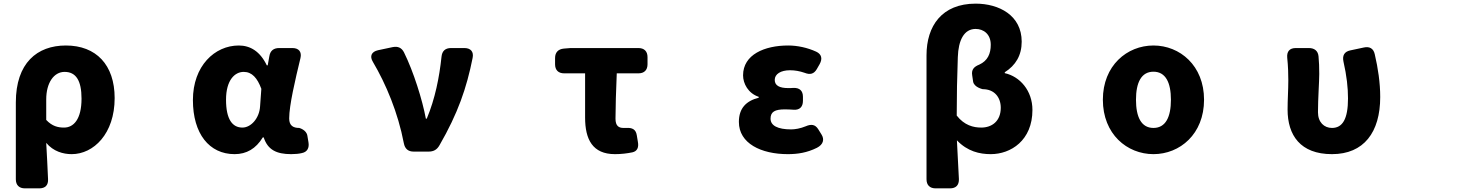

<svg xmlns="http://www.w3.org/2000/svg" viewBox="-20 -793 8040 1055"><path d="M67 -230V192C67 224 85 242 117 242H196C229 242 246 224 244 191C241 126 238 60 234 -8C273 39 327 54 374 54C494 54 610 -58 610 -254C610 -437 508 -543 342 -543C184 -543 67 -447 67 -230ZM234 -134V-247C234 -338 276 -398 335 -398C397 -398 428 -351 428 -251C428 -137 384 -92 332 -92C299 -92 267 -99 234 -134Z M1269 54C1335 54 1386 24 1424 -38H1429C1451 30 1499 54 1580 54C1603 54 1623 52 1639 48C1669 42 1680 19 1675 -11L1669 -47C1664 -80 1624 -90 1624 -90C1592 -90 1569 -102 1569 -142C1569 -214 1602 -354 1631 -474C1639 -508 1622 -529 1587 -529H1514C1484 -529 1465 -515 1460 -484L1451 -434H1446C1409 -511 1355 -543 1292 -543C1160 -543 1040 -431 1040 -243C1040 -58 1130 54 1269 54ZM1222 -245C1222 -354 1271 -398 1319 -398C1365 -398 1394 -364 1416 -305L1409 -208C1405 -143 1359 -92 1312 -92C1257 -92 1222 -137 1222 -245Z M2253 40H2335C2362 40 2381 30 2395 5C2496 -170 2544 -309 2577 -475C2584 -509 2566 -529 2532 -529H2458C2427 -529 2409 -513 2406 -481C2394 -368 2371 -251 2325 -141H2320C2301 -244 2252 -400 2200 -505C2187 -531 2166 -540 2137 -534L2057 -517C2021 -509 2010 -484 2029 -453C2101 -331 2167 -174 2199 -6C2205 25 2223 40 2253 40Z M3359 54C3394 54 3426 50 3455 44C3481 38 3491 18 3485 -14L3479 -50C3474 -82 3454 -92 3422 -90H3406C3380 -90 3362 -101 3362 -141C3362 -202 3365 -296 3369 -390H3488C3520 -390 3538 -408 3538 -440V-479C3538 -511 3520 -529 3488 -529H3115L3078 -526C3047 -523 3030 -505 3030 -474V-440C3030 -408 3048 -390 3080 -390H3195V-147C3195 -27 3236 54 3359 54Z M4309 54C4363 54 4415 46 4469 19C4504 1 4511 -27 4494 -54L4476 -83C4459 -110 4437 -112 4407 -99C4378 -87 4349 -82 4327 -82C4253 -82 4214 -103 4214 -141C4214 -179 4238 -192 4293 -192C4309 -192 4325 -191 4342 -190C4374 -188 4392 -206 4392 -239V-261C4392 -294 4374 -311 4340 -310C4330 -309 4320 -309 4311 -309C4263 -309 4237 -323 4237 -354C4237 -386 4270 -407 4321 -407C4348 -407 4375 -402 4401 -393C4431 -381 4452 -386 4468 -413L4484 -441C4500 -470 4495 -495 4465 -509C4417 -531 4362 -543 4311 -543C4181 -543 4063 -493 4063 -379C4063 -334 4091 -280 4149 -261V-256C4081 -239 4040 -199 4040 -123C4040 -5 4162 54 4309 54Z M5071 -489V192C5071 224 5089 242 5121 242H5200C5233 242 5250 224 5249 191C5245 121 5242 51 5238 -22C5296 39 5363 54 5424 54C5534 54 5653 -21 5653 -189C5653 -295 5584 -373 5501 -391V-396C5561 -434 5594 -489 5594 -564C5594 -709 5469 -773 5341 -773C5155 -773 5071 -650 5071 -489ZM5237 -158C5237 -267 5239 -372 5243 -479C5246 -572 5277 -634 5341 -634C5384 -634 5424 -606 5424 -547C5424 -498 5407 -459 5361 -438C5331 -426 5317 -410 5322 -379L5327 -345C5332 -313 5380 -303 5380 -303C5445 -303 5479 -257 5479 -201C5479 -126 5429 -92 5372 -92C5329 -92 5279 -104 5237 -158Z M6318 54C6463 54 6596 -56 6596 -245C6596 -433 6463 -543 6318 -543C6173 -543 6040 -433 6040 -245C6040 -56 6173 54 6318 54ZM6222 -245C6222 -339 6251 -399 6318 -399C6385 -399 6414 -339 6414 -245C6414 -150 6385 -90 6318 -90C6251 -90 6222 -150 6222 -245Z M7299 54C7474 54 7564 -66 7564 -260C7564 -338 7552 -418 7534 -495C7527 -527 7505 -539 7474 -532L7399 -516C7367 -509 7355 -488 7362 -455C7380 -376 7387 -311 7387 -252C7387 -139 7357 -90 7299 -90C7256 -90 7222 -121 7222 -176C7222 -252 7229 -343 7229 -387C7229 -422 7228 -454 7225 -484C7222 -514 7202 -529 7172 -529H7100C7066 -529 7050 -510 7053 -476C7058 -429 7059 -384 7059 -352C7059 -298 7055 -245 7055 -191C7055 -50 7125 54 7299 54Z"/></svg>

Font: コーポレート・ロゴ（ラウンド）ver3 Bold
Style: Regular
Weight: 700
Designer: [KANA_main] LOGOTYPE.JP [Source Han Sans] Ryoko NISHIZUKA 西塚涼子 (kana, bopomofo & ideographs); Paul D. Hunt (Latin, Greek
Version: Version 12.001;FEAKit 1.0